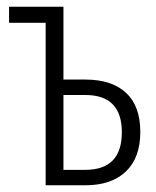

<svg xmlns="http://www.w3.org/2000/svg" viewBox="-20 -552 465 572"><path d="M116 0V-484H7V-532H169V-315H234Q313 -315 355.5 -275.5Q398 -236 398 -159Q398 -82 355 -41Q312 0 234 0ZM169 -46H234Q343 -46 343 -158Q343 -269 234 -269H169Z"/></svg>

Font: Noto Sans ExtraCondensed Light
Style: Regular
Weight: 300
Width: 2
Designer: Monotype Design Team
Foundry: Monotype Imaging Inc.
Version: Version 2.013; ttfautohint (v1.8.4.7-5d5b)